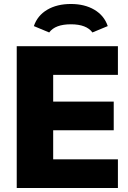

<svg xmlns="http://www.w3.org/2000/svg" viewBox="-20 -944 644 964"><path d="M64 -712H572V-568H247V-434H551V-290H247V-144H572V0H64ZM521 -813 444 -781Q414 -822 336 -822Q257 -822 227 -781L150 -813Q168 -866 217 -895Q266 -924 336 -924Q405 -924 454 -895Q503 -866 521 -813Z"/></svg>

Font: Muli Black
Style: Regular
Weight: 900
Designer: Vernon Adams
Foundry: Vernon Adams
Version: Version 2.001